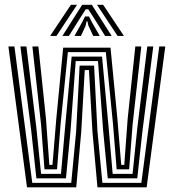

<svg xmlns="http://www.w3.org/2000/svg" viewBox="-20 -798 740 818"><path d="M95 0 15.8 -600H41.5L117.5 -19H283.5L304.5 -239L319.2 -518.5H380.8L395.2 -239L416.2 -19H582.2L658.5 -600H684.2L604.8 0H395.2L373.8 -237.2L359 -499.5H341L326.2 -237.2L304.8 0ZM135 -38.2 113.2 -239.8 67 -600H92.5L135 -253L155 -57.2H239.8L257.2 -254.5L285.2 -556.8H414.8L442.8 -254.5L460 -57.2H544.8L565 -252.5L607.5 -600H633L586.8 -239.2L564.8 -38.2H439L419.5 -240.8L397.5 -537.8H302.5L280.5 -241L261 -38.2ZM169.5 -76.5 154.8 -268.5 118 -600H143.5L175.8 -293.2L190.2 -95.5H203.5L220 -293.5L249.2 -595H450.8L480 -293.5L496.5 -95.5H509.5L524 -293L556.5 -600H582L545 -268L530.2 -76.5H477L461.5 -269.8L430.8 -576H269.2L238.2 -269.8L223 -76.5ZM193.5 -644.8 282 -777.5H308.2L220.5 -644.8ZM245.8 -644.8 330 -777.5H371.2L455.8 -644.8H427.8L376.8 -726.5L356 -758.5H345.5L324.5 -726.2L273.5 -644.8ZM481 -644.8 393.2 -777.5H419.5L508 -644.8ZM297.2 -644.8 330 -703.5 342.2 -727.8H359.2L371.5 -703.5L405 -644.8H377.2L356.5 -689L352.5 -707.2H348.8L345 -689L325 -644.8Z"/></svg>

Font: Big Shoulders Inline Display ExtraBold
Style: Regular
Weight: 800
Designer: Patric King
Foundry: XO Type Co
Version: Version 1.000